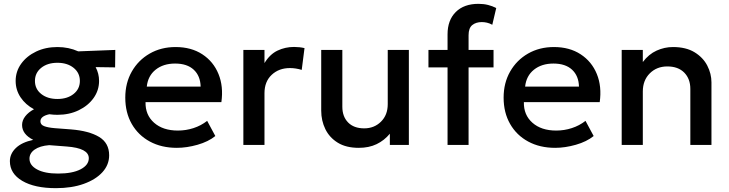

<svg xmlns="http://www.w3.org/2000/svg" viewBox="-20 -755 3797 1000"><path d="M279 -157Q257.5 -157 237 -160Q190.5 -150 190.5 -123Q190.5 -105.5 210 -98Q229.5 -90.5 265 -87.5L350 -81Q443.5 -73.5 496 -42Q548.5 -10.5 548.5 54Q548.5 103 513.8 141.5Q479 180 416.5 202.5Q354 225 271.5 225Q160 225 95.8 187Q31.5 149 31.5 84.5Q31.5 46 62.5 16Q93.5 -14 153 -26.5Q95 -56 95 -104Q95 -128 111.5 -149.2Q128 -170.5 157 -186Q113 -209.5 87.2 -248Q61.5 -286.5 61.5 -333.5Q61.5 -383 90.2 -423Q119 -463 168.2 -486.5Q217.5 -510 279 -510Q338 -510 387.5 -487.5L580.5 -495L579.5 -404L478 -405.5Q496 -372 496 -333.5Q496 -284.5 467.5 -244.5Q439 -204.5 390 -180.8Q341 -157 279 -157ZM279 -239.5Q330.5 -239.5 363.2 -265.5Q396 -291.5 396 -333.5Q396 -375.5 363.2 -401.8Q330.5 -428 279 -428Q227.5 -428 194.8 -401.8Q162 -375.5 162 -333.5Q162 -291.5 194.8 -265.5Q227.5 -239.5 279 -239.5ZM282.5 149Q357 149 399.8 126.8Q442.5 104.5 442.5 69Q442.5 16.5 327 8L236 1Q187.5 5 160.5 24Q133.5 43 133.5 71.5Q133.5 106 173.2 127.5Q213 149 282.5 149Z M901 15Q821 15 760.5 -17.8Q700 -50.5 666.2 -109.5Q632.5 -168.5 632.5 -246.5Q632.5 -323 666.5 -382.5Q700.5 -442 759.8 -476Q819 -510 894.5 -510Q976 -510 1033.8 -472.2Q1091.5 -434.5 1118 -369.5Q1144.5 -304.5 1133 -223H738Q736.5 -156.5 782.5 -115.8Q828.5 -75 906.5 -75Q948.5 -75 987.8 -87.8Q1027 -100.5 1059 -125.5L1101.5 -46.5Q1065 -17 1008.8 -1Q952.5 15 901 15ZM744.5 -304H1025Q1023.5 -360 989 -392Q954.5 -424 892 -424Q830.5 -424 790.5 -392Q750.5 -360 744.5 -304Z M1247.5 0V-495H1357.5V-426.5Q1385.5 -472.5 1425.5 -491.5Q1465.5 -510.5 1511.5 -510.5Q1540 -510.5 1566 -504.5L1551.5 -391Q1520 -400.5 1490 -400.5Q1432.5 -400.5 1395 -365.2Q1357.5 -330 1357.5 -269.5V0Z M1849 15Q1782.5 15 1739.2 -11.8Q1696 -38.5 1674.5 -82.5Q1653 -126.5 1653 -178.5V-495H1763V-199Q1763 -148 1793 -117.2Q1823 -86.5 1877 -86.5Q1929 -86.5 1964.2 -121.2Q1999.5 -156 1999.5 -212.5V-495H2109.5V0H2010.5V-58.5Q1981.5 -23.5 1941.5 -4.2Q1901.5 15 1849 15Z M2311 0V-404H2211.5V-495H2311V-576Q2311 -650 2353.8 -692.5Q2396.5 -735 2472 -735Q2499 -735 2522 -729.2Q2545 -723.5 2564.5 -713L2544 -626Q2529.5 -634 2515.8 -637Q2502 -640 2489.5 -640Q2459 -640 2439.8 -624.5Q2420.5 -609 2420.5 -571.5V-495H2550.5V-404H2420.5V0Z M2871.5 15Q2791.5 15 2731 -17.8Q2670.5 -50.5 2636.8 -109.5Q2603 -168.5 2603 -246.5Q2603 -323 2637 -382.5Q2671 -442 2730.2 -476Q2789.5 -510 2865 -510Q2946.5 -510 3004.2 -472.2Q3062 -434.5 3088.5 -369.5Q3115 -304.5 3103.5 -223H2708.5Q2707 -156.5 2753 -115.8Q2799 -75 2877 -75Q2919 -75 2958.2 -87.8Q2997.5 -100.5 3029.5 -125.5L3072 -46.5Q3035.5 -17 2979.2 -1Q2923 15 2871.5 15ZM2715 -304H2995.5Q2994 -360 2959.5 -392Q2925 -424 2862.5 -424Q2801 -424 2761 -392Q2721 -360 2715 -304Z M3218 0V-495H3328V-432Q3359 -473 3400 -491.5Q3441 -510 3485 -510Q3553 -510 3597.5 -482.8Q3642 -455.5 3663.8 -413.2Q3685.5 -371 3685.5 -326V0H3575.5V-292Q3575.5 -344.5 3543.8 -376.8Q3512 -409 3455.5 -409Q3400.5 -409 3364.2 -372.8Q3328 -336.5 3328 -278.5V0Z"/></svg>

Font: Geologica
Style: Regular
Weight: 400
Designer: Sindre Bremnes, Frode Helland
Foundry: Monokrom Skriftforlag AS
Version: Version 1.010; ttfautohint (v1.8.4.7-5d5b);gftools[0.9.28]